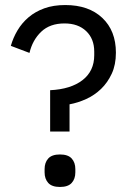

<svg xmlns="http://www.w3.org/2000/svg" viewBox="-20 -730 517 762"><path d="M179 -208V-372Q261 -376 307.5 -412Q354 -448 354 -511V-525Q354 -576 322 -606.5Q290 -637 236 -637Q178 -637 143.5 -604Q109 -571 97 -520L23 -548Q32 -580 49.5 -609.5Q67 -639 93.5 -661.5Q120 -684 156 -697Q192 -710 239 -710Q332 -710 386 -659Q440 -608 440 -521Q440 -473 423.5 -437.5Q407 -402 381 -377Q355 -352 322 -337Q289 -322 256 -316V-208ZM218 12Q186 12 171.5 -4Q157 -20 157 -46V-59Q157 -85 171.5 -101Q186 -117 218 -117Q250 -117 264.5 -101Q279 -85 279 -59V-46Q279 -20 264.5 -4Q250 12 218 12Z"/></svg>

Font: IBM Plex Thai
Style: Regular
Weight: 400
Designer: Mike Abbink, Paul van der Laan, Pieter van Rosmalen, Ben Mitchell, Mark Frömberg
Foundry: Bold Monday
Version: Version 1.0